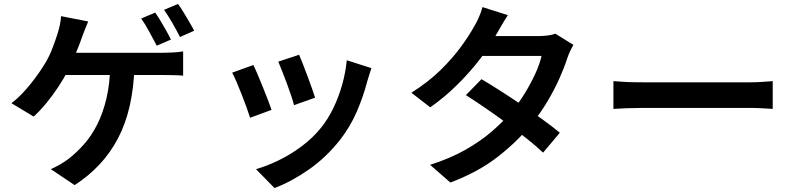

<svg xmlns="http://www.w3.org/2000/svg" viewBox="-20 -867 4040 975"><path d="M768 -803Q781 -785 796 -760Q811 -735 825 -710Q839 -685 848 -666L776 -635Q760 -665 738.5 -705Q717 -745 697 -773ZM884 -847Q898 -828 913 -803Q928 -778 942.5 -753.5Q957 -729 966 -711L894 -679Q878 -711 855.5 -750Q833 -789 813 -817ZM428 -758Q420 -740 411.5 -718Q403 -696 397 -680Q389 -656 377 -626Q365 -596 352 -565.5Q339 -535 325 -508Q305 -470 276.5 -426.5Q248 -383 215.5 -343.5Q183 -304 151 -275L38 -343Q65 -363 90 -389Q115 -415 138 -444Q161 -473 180 -500.5Q199 -528 213 -552Q233 -587 247 -624Q261 -661 270 -689Q278 -713 283.5 -738Q289 -763 290 -785ZM279 -599Q296 -599 331 -599Q366 -599 411 -599Q456 -599 506.5 -599Q557 -599 606 -599Q655 -599 697.5 -599Q740 -599 769.5 -599Q799 -599 809 -599Q828 -599 857 -600.5Q886 -602 910 -606V-483Q883 -485 854.5 -485.5Q826 -486 809 -486Q797 -486 759 -486Q721 -486 667.5 -486Q614 -486 553.5 -486Q493 -486 436.5 -486Q380 -486 335 -486Q290 -486 268 -486ZM663 -535Q660 -423 639 -330.5Q618 -238 579 -164Q540 -90 484.5 -31Q429 28 359 73L238 -8Q263 -19 287 -33Q311 -47 329 -61Q370 -93 407.5 -135.5Q445 -178 474 -235.5Q503 -293 520.5 -367Q538 -441 540 -535Z M1499 -589Q1506 -573 1517.5 -543.5Q1529 -514 1541.5 -480.5Q1554 -447 1564.5 -417.5Q1575 -388 1580 -371L1473 -333Q1469 -351 1459 -380.5Q1449 -410 1437 -442.5Q1425 -475 1413 -505Q1401 -535 1393 -554ZM1866 -521Q1859 -499 1854 -483.5Q1849 -468 1845 -454Q1825 -377 1792 -300.5Q1759 -224 1707 -157Q1637 -68 1549 -6.5Q1461 55 1374 88L1280 -8Q1336 -24 1396.5 -53.5Q1457 -83 1513 -125Q1569 -167 1610 -218Q1645 -261 1672 -316.5Q1699 -372 1717 -435Q1735 -498 1741 -561ZM1267 -537Q1276 -518 1288.5 -488.5Q1301 -459 1314.5 -425.5Q1328 -392 1340 -361Q1352 -330 1359 -309L1250 -269Q1244 -288 1232.5 -320.5Q1221 -353 1207 -388Q1193 -423 1180.5 -452.5Q1168 -482 1159 -498Z M2425 -465Q2471 -438 2525.5 -403Q2580 -368 2635 -330.5Q2690 -293 2739 -257.5Q2788 -222 2823 -193L2738 -92Q2705 -123 2656.5 -162Q2608 -201 2553 -241.5Q2498 -282 2444 -319Q2390 -356 2346 -384ZM2892 -639Q2884 -626 2875.5 -608Q2867 -590 2861 -572Q2846 -525 2820.5 -468Q2795 -411 2760 -352Q2725 -293 2680 -238Q2610 -151 2510 -72.5Q2410 6 2267 60L2164 -30Q2265 -62 2342 -105.5Q2419 -149 2477 -199Q2535 -249 2578 -300Q2613 -341 2644 -391.5Q2675 -442 2698 -492Q2721 -542 2730 -583H2383L2425 -684H2719Q2741 -684 2763 -687Q2785 -690 2800 -696ZM2559 -790Q2543 -766 2527 -738Q2511 -710 2502 -695Q2470 -636 2419 -569Q2368 -502 2303.5 -438Q2239 -374 2165 -322L2069 -396Q2156 -451 2218 -512Q2280 -573 2322 -631Q2364 -689 2388 -733Q2399 -750 2411.5 -778.5Q2424 -807 2430 -831Z M3095 -455Q3112 -454 3138.5 -452Q3165 -450 3194 -449.5Q3223 -449 3249 -449Q3272 -449 3308 -449Q3344 -449 3388 -449Q3432 -449 3479.5 -449Q3527 -449 3574.5 -449Q3622 -449 3664 -449Q3706 -449 3738.5 -449Q3771 -449 3790 -449Q3826 -449 3855.5 -451.5Q3885 -454 3904 -455V-314Q3887 -315 3854.5 -317Q3822 -319 3790 -319Q3772 -319 3739 -319Q3706 -319 3663.5 -319Q3621 -319 3574 -319Q3527 -319 3479.5 -319Q3432 -319 3388 -319Q3344 -319 3308 -319Q3272 -319 3249 -319Q3207 -319 3164.5 -317.5Q3122 -316 3095 -314Z"/></svg>

Font: Noto Sans HK SemiBold
Style: Regular
Weight: 600
Version: Version 2.004-H2;hotconv 1.0.118;makeotfexe 2.5.65603